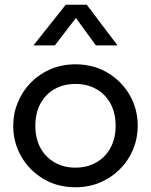

<svg xmlns="http://www.w3.org/2000/svg" viewBox="-20 -777 638 812"><path d="M299 15Q223 15 163.5 -20.5Q104 -56 70 -115Q36 -174 36 -245Q36 -297.5 55.5 -344.5Q75 -391.5 110.5 -427.8Q146 -464 194 -484.5Q242 -505 299 -505Q375.5 -505 435 -469.5Q494.5 -434 528.5 -375Q562.5 -316 562.5 -245Q562.5 -192.5 543 -145.5Q523.5 -98.5 488 -62.5Q452.5 -26.5 404.5 -5.8Q356.5 15 299 15ZM299 -68Q348.5 -68 386.8 -89.8Q425 -111.5 447 -151.2Q469 -191 469 -245Q469 -299.5 447.2 -339.2Q425.5 -379 387 -400.5Q348.5 -422 299 -422Q249.5 -422 211.2 -400.5Q173 -379 151.2 -339.2Q129.5 -299.5 129.5 -245Q129.5 -191 151.2 -151.2Q173 -111.5 211.5 -89.8Q250 -68 299 -68ZM121.5 -585 258 -757H347L477 -585H385.5L301 -701L212 -585Z"/></svg>

Font: Geologica Roman Light
Style: Regular
Weight: 300
Designer: Sindre Bremnes, Frode Helland
Foundry: Monokrom Skriftforlag AS
Version: Version 1.010;gftools[0.9.28]